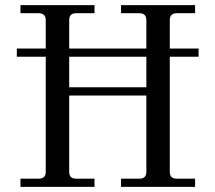

<svg xmlns="http://www.w3.org/2000/svg" viewBox="-20 -732 844 752"><path d="M45.9 -509.8V-542H159.2V-652.8Q159.2 -680.2 131.8 -680.2H60.1V-711.9H350.1V-680.2H277.8Q251 -680.2 251 -652.8V-542H553.2V-652.8Q553.2 -680.2 525.9 -680.2H454.1V-711.9H744.1V-680.2H671.9Q645 -680.2 645 -652.8V-542H757.8V-509.8H645V-59.1Q645 -32.2 671.9 -32.2H744.1V0H454.1V-32.2H525.9Q553.2 -32.2 553.2 -59.1V-357.9H251V-59.1Q251 -32.2 277.8 -32.2H350.1V0H60.1V-32.2H131.8Q159.2 -32.2 159.2 -59.1V-509.8ZM251 -390.1H553.2V-509.8H251Z"/></svg>

Font: Flanker Steampunk
Style: Regular
Weight: 400
Designer: Alexey Kryukov, Leonardo Di Lena
Foundry: Alexey Kryukov, Leonardo Di Lena
Version: 1.210